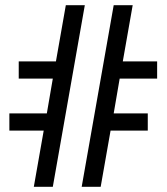

<svg xmlns="http://www.w3.org/2000/svg" viewBox="-20 -718 640 738"><path d="M148 -216H16V-282H160L183 -416H52V-482H195L233 -698H306L183 0H110ZM417 -698H490L452 -482H584V-416H440L417 -282H548V-216H405L367 0H294Z"/></svg>

Font: IBM Plex Mono
Style: Regular
Weight: 400
Monospace: yes
Designer: Mike Abbink, Paul van der Laan, Pieter van Rosmalen
Foundry: Bold Monday
Version: Version 2.3